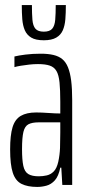

<svg xmlns="http://www.w3.org/2000/svg" viewBox="-20 -730 346 758"><path d="M127 8Q89 8 65 -4Q41 -16 30.5 -48Q20 -80 20 -140Q20 -196 29.5 -227.5Q39 -259 62 -272.5Q85 -286 123 -286Q133 -286 145.5 -285.5Q158 -285 171.5 -284Q185 -283 197 -282.5Q209 -282 218 -282V-328Q218 -375 215 -404.5Q212 -434 203 -449.5Q194 -465 176.5 -471Q159 -477 130 -477Q113 -477 95.5 -475Q78 -473 62.5 -470.5Q47 -468 37 -465V-507Q53 -511 80.5 -514.5Q108 -518 141 -518Q170 -518 191 -513Q212 -508 226 -496.5Q240 -485 248.5 -464Q257 -443 261 -411.5Q265 -380 265 -335V0H226L222 -68H218Q211 -34 196.5 -18Q182 -2 163.5 3Q145 8 127 8ZM133 -34Q149 -34 164.5 -37.5Q180 -41 192 -53Q204 -65 210 -91Q216 -119 217 -146Q218 -173 218 -207V-247H133Q107 -247 92.5 -239.5Q78 -232 72.5 -209.5Q67 -187 67 -141Q67 -99 72 -75.5Q77 -52 91.5 -43Q106 -34 133 -34ZM153 -571Q121 -571 103.5 -581.5Q86 -592 78 -610.5Q70 -629 68 -654Q66 -679 66 -710H106Q106 -676 108 -652Q110 -628 120 -616.5Q130 -605 153 -605Q176 -605 186 -616.5Q196 -628 198 -652Q200 -676 200 -710H240Q240 -679 238 -654Q236 -629 228 -610.5Q220 -592 202 -581.5Q184 -571 153 -571Z"/></svg>

Font: Saira UltraCondensed Light
Style: Regular
Weight: 300
Width: 1
Designer: Hector Gatti with collaboration of the Omnibus-Type team
Foundry: Omnibus-Type
Version: Version 1.101